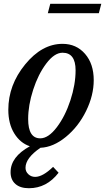

<svg xmlns="http://www.w3.org/2000/svg" viewBox="-20 -772 563 1016"><path d="M193 -40Q236 -40 280.5 -98.5Q325 -157 352.5 -241Q380 -325 380 -400Q380 -493 311 -493Q268 -493 225 -436Q182 -379 155.5 -297Q129 -215 129 -142Q129 -40 193 -40ZM290 142Q227 224 133 224Q87 224 61.5 201.5Q36 179 36 139Q36 58 138 2Q87 -15 55.5 -66Q24 -117 24 -191Q24 -322 113 -431Q202 -540 311 -540Q384 -540 430 -487Q476 -434 476 -348Q476 -267 435.5 -184.5Q395 -102 328.5 -47.5Q262 7 194 10Q115 64 115 116Q115 136 130 150Q145 164 166 164Q206 164 261 111ZM503 -702H233L246 -752H516Z"/></svg>

Font: Libre Baskerville
Style: Italic
Weight: 400
Italic angle: -15°
Designer: Pablo Impallari, Rodrigo Fuenzalida
Foundry: Pablo Impallari, Rodrigo Fuenzalida
Version: Version 1.051;Glyphs 3.2.3 (3260)